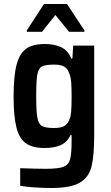

<svg xmlns="http://www.w3.org/2000/svg" viewBox="-20 -738 555 960"><path d="M81 191V103Q156 106 210 106Q272 106 297.5 96Q323 86 330.5 58.5Q338 31 338 -36V-62H332Q316 -27 283.5 -12.5Q251 2 203 2Q143 2 110 -21Q77 -44 62.5 -99.5Q48 -155 48 -256Q48 -359 63 -415Q78 -471 111 -494.5Q144 -518 204 -518Q250 -518 284.5 -502.5Q319 -487 336 -446H342L346 -510H451V-64Q451 41 437.5 95Q424 149 378.5 175.5Q333 202 236 202Q195 202 151 199Q107 196 81 191ZM326 -138Q334 -155 336 -181.5Q338 -208 338 -256Q338 -300 336 -326Q334 -352 327 -369Q319 -394 301.5 -404.5Q284 -415 251 -415Q207 -415 189.5 -405.5Q172 -396 166.5 -365Q161 -334 161 -256Q161 -180 167 -148.5Q173 -117 190.5 -107.5Q208 -98 251 -98Q283 -98 300 -107Q317 -116 326 -138ZM114 -579V-586L200 -718H315L402 -586V-579H325L257 -663L190 -579Z"/></svg>

Font: Saira Semi Condensed Medium
Style: Regular
Weight: 500
Width: 4
Designer: Hector Gatti with collaboration of the Omnibus-Type team
Foundry: Omnibus-Type
Version: Version 1.001; ttfautohint (v1.8)